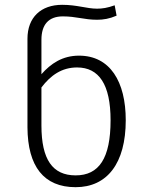

<svg xmlns="http://www.w3.org/2000/svg" viewBox="-20 -765 636 797"><path d="M308 -534C239 -534 191 -501 152 -457V-600C152 -662 181 -697 241 -697C297 -697 329 -683 383 -683C409 -683 434 -687 464 -700L456 -743C426 -732 404 -729 383 -729C340 -729 300 -745 238 -745C150 -745 94 -693 94 -604V-236C95 -74 162 12 294 12C424 12 502 -86 502 -266C502 -426 437 -534 308 -534ZM294 -37C198 -37 152 -103 152 -244V-402C190 -452 236 -485 300 -485C391 -485 439 -414 439 -266C439 -108 391 -37 294 -37Z"/></svg>

Font: FiraGO Light
Style: Regular
Weight: 300
Designer: bBox Type
Foundry: bBox Type GmbH
Version: Version 1.001;PS 001.001;hotconv 1.0.88;makeotf.lib2.5.64775